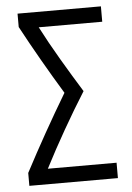

<svg xmlns="http://www.w3.org/2000/svg" viewBox="-51 -732 532 771"><g transform="rotate(-5 215.0 -346.5)"><path d="M36 0V-52Q77 -130 120 -206.5Q163 -283 209 -360Q167 -429 126.5 -499.5Q86 -570 49 -639V-693H385V-631H129Q162 -567 203.5 -496.5Q245 -426 286 -360Q242 -290 198 -213Q154 -136 116 -62H393V0Z"/></g></svg>

Font: Ubuntu Sans Condensed
Style: Regular
Weight: 400
Width: 3
Designer: Dalton Maag Ltd
Foundry: Dalton Maag Ltd
Version: Version 1.006; ttfautohint (v1.8.4.7-5d5b)